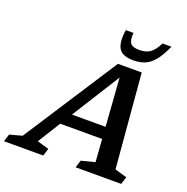

<svg xmlns="http://www.w3.org/2000/svg" viewBox="-222 -1082 1194 1229"><g transform="rotate(20 375.0 -467.5)"><path d="M669.5 -74.5 751.5 -51 735.5 0H425L441 -51L533.5 -74.5L522.5 -228.5H237L140.5 -74L220 -51L204.5 0H-63L-47 -51L37.5 -74L453 -715H615ZM287.5 -309H516.5L493 -636ZM550.5 -845Q595 -845 622.8 -864Q650.5 -883 677 -935H737.5Q709 -871.5 680.2 -835.5Q651.5 -799.5 617 -784.5Q582.5 -769.5 536.5 -769.5Q463 -769.5 438.2 -808.5Q413.5 -847.5 426.5 -935H479Q474.5 -883 490.2 -864Q506 -845 550.5 -845Z"/></g></svg>

Font: Newsreader Caption Medium
Style: Italic
Weight: 500
Italic angle: -17°
Designer: Hugues Gentile
Foundry: Production Type
Version: Version 1.001